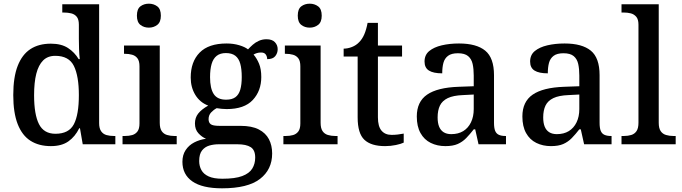

<svg xmlns="http://www.w3.org/2000/svg" viewBox="-20 -783 3701 1042"><path d="M256 10Q191 10 145.5 -19Q100 -48 76 -109.5Q52 -171 52 -267Q52 -364 76 -425.5Q100 -487 145 -516.5Q190 -546 256 -546Q313 -546 349 -522.5Q385 -499 407 -462H413Q410 -487 409 -517.5Q408 -548 408 -572V-649Q408 -678 396.5 -692Q385 -706 366.5 -710.5Q348 -715 326 -715H318V-760H518V-115Q518 -86 529 -70.5Q540 -55 558 -50Q576 -45 598 -45H606V0H429L414 -87H410Q388 -42 351.5 -16Q315 10 256 10ZM281 -57Q354 -57 381 -109Q408 -161 408 -267Q408 -370 381 -425Q354 -480 280 -480Q239 -480 214 -455Q189 -430 177 -383Q165 -336 165 -266Q165 -162 191.5 -109.5Q218 -57 281 -57Z M645 0V-45H658Q680 -45 697.5 -50Q715 -55 726 -69.5Q737 -84 737 -113V-423Q737 -452 726 -466.5Q715 -481 697 -486Q679 -491 658 -491H653V-536H847V-117Q847 -87 857.5 -71.5Q868 -56 886.5 -50.5Q905 -45 926 -45H939V0ZM788 -633Q761 -633 742 -648Q723 -663 723 -698Q723 -734 742 -748.5Q761 -763 788 -763Q814 -763 833.5 -748.5Q853 -734 853 -698Q853 -663 833.5 -648Q814 -633 788 -633Z M1185 239Q1078 239 1024 201.5Q970 164 970 95Q970 58 987.5 31.5Q1005 5 1034 -10Q1063 -25 1098 -30Q1076 -39 1057 -59.5Q1038 -80 1038 -113Q1038 -144 1055.5 -166.5Q1073 -189 1110 -210Q1065 -227 1040 -268Q1015 -309 1015 -362Q1015 -448 1063.5 -497.5Q1112 -547 1210 -547Q1247 -547 1278.5 -537.5Q1310 -528 1326 -515Q1337 -527 1351.5 -540Q1366 -553 1385 -561.5Q1404 -570 1426 -570Q1457 -570 1472 -554Q1487 -538 1487 -516Q1487 -495 1474 -478.5Q1461 -462 1430 -462Q1430 -476 1422.5 -487Q1415 -498 1397 -498Q1384 -498 1374.5 -495Q1365 -492 1356 -487Q1374 -466 1386 -437Q1398 -408 1398 -365Q1398 -290 1352 -240.5Q1306 -191 1210 -191Q1198 -191 1182 -192.5Q1166 -194 1156 -196Q1139 -187 1125.5 -172.5Q1112 -158 1112 -136Q1112 -118 1123.5 -109Q1135 -100 1171 -100H1285Q1347 -100 1384.5 -80.5Q1422 -61 1439.5 -27.5Q1457 6 1457 50Q1457 137 1391 188Q1325 239 1185 239ZM1187 187Q1256 187 1294.5 172.5Q1333 158 1349 132Q1365 106 1365 72Q1365 31 1340.5 15.5Q1316 0 1269 0H1166Q1140 0 1116 7Q1092 14 1076.5 33.5Q1061 53 1061 91Q1061 118 1073 140Q1085 162 1112.5 174.5Q1140 187 1187 187ZM1207 -242Q1239 -242 1257.5 -255.5Q1276 -269 1284 -296.5Q1292 -324 1292 -365Q1292 -408 1284 -437Q1276 -466 1257 -480.5Q1238 -495 1206 -495Q1175 -495 1156 -480Q1137 -465 1128.5 -436Q1120 -407 1120 -364Q1120 -303 1140 -272.5Q1160 -242 1207 -242Z M1518 0V-45H1531Q1553 -45 1570.5 -50Q1588 -55 1599 -69.5Q1610 -84 1610 -113V-423Q1610 -452 1599 -466.5Q1588 -481 1570 -486Q1552 -491 1531 -491H1526V-536H1720V-117Q1720 -87 1730.5 -71.5Q1741 -56 1759.5 -50.5Q1778 -45 1799 -45H1812V0ZM1661 -633Q1634 -633 1615 -648Q1596 -663 1596 -698Q1596 -734 1615 -748.5Q1634 -763 1661 -763Q1687 -763 1706.5 -748.5Q1726 -734 1726 -698Q1726 -663 1706.5 -648Q1687 -633 1661 -633Z M2070 10Q1994 10 1957.5 -24.5Q1921 -59 1921 -146V-476H1845V-519Q1867 -519 1890 -528Q1913 -537 1929 -554Q1946 -571 1957 -596.5Q1968 -622 1975 -659H2031V-536H2162V-476H2031V-146Q2031 -97 2050.5 -74Q2070 -51 2105 -51Q2123 -51 2139 -53Q2155 -55 2171 -58V-9Q2157 -2 2128.5 4Q2100 10 2070 10Z M2397 10Q2353 10 2317.5 -7.5Q2282 -25 2262 -61Q2242 -97 2242 -151Q2242 -231 2298 -269.5Q2354 -308 2469 -312L2551 -315V-373Q2551 -409 2545 -436Q2539 -463 2520.5 -478.5Q2502 -494 2465 -494Q2430 -494 2411.5 -480Q2393 -466 2386.5 -442Q2380 -418 2380 -385Q2332 -385 2308 -400Q2284 -415 2284 -449Q2284 -485 2309.5 -506Q2335 -527 2377.5 -537Q2420 -547 2471 -547Q2566 -547 2613.5 -508Q2661 -469 2661 -375V-117Q2661 -89 2667 -73.5Q2673 -58 2687 -51.5Q2701 -45 2723 -45H2726V0H2577L2559 -81H2551Q2530 -54 2510 -33.5Q2490 -13 2464 -1.5Q2438 10 2397 10ZM2429 -55Q2467 -55 2494 -71.5Q2521 -88 2536 -119Q2551 -150 2551 -191V-270L2493 -267Q2440 -265 2410 -250.5Q2380 -236 2367.5 -210Q2355 -184 2355 -146Q2355 -116 2363 -96Q2371 -76 2387.5 -65.5Q2404 -55 2429 -55Z M2970 10Q2926 10 2890.5 -7.5Q2855 -25 2835 -61Q2815 -97 2815 -151Q2815 -231 2871 -269.5Q2927 -308 3042 -312L3124 -315V-373Q3124 -409 3118 -436Q3112 -463 3093.5 -478.5Q3075 -494 3038 -494Q3003 -494 2984.5 -480Q2966 -466 2959.5 -442Q2953 -418 2953 -385Q2905 -385 2881 -400Q2857 -415 2857 -449Q2857 -485 2882.5 -506Q2908 -527 2950.5 -537Q2993 -547 3044 -547Q3139 -547 3186.5 -508Q3234 -469 3234 -375V-117Q3234 -89 3240 -73.5Q3246 -58 3260 -51.5Q3274 -45 3296 -45H3299V0H3150L3132 -81H3124Q3103 -54 3083 -33.5Q3063 -13 3037 -1.5Q3011 10 2970 10ZM3002 -55Q3040 -55 3067 -71.5Q3094 -88 3109 -119Q3124 -150 3124 -191V-270L3066 -267Q3013 -265 2983 -250.5Q2953 -236 2940.5 -210Q2928 -184 2928 -146Q2928 -116 2936 -96Q2944 -76 2960.5 -65.5Q2977 -55 3002 -55Z M3353 0V-45H3366Q3388 -45 3406 -50.5Q3424 -56 3434.5 -71.5Q3445 -87 3445 -117V-649Q3445 -678 3433 -692Q3421 -706 3403.5 -710.5Q3386 -715 3366 -715H3353V-760H3555V-117Q3555 -87 3565.5 -71.5Q3576 -56 3594.5 -50.5Q3613 -45 3634 -45H3647V0Z"/></svg>

Font: Noto Serif Khmer Medium
Style: Regular
Weight: 500
Version: Version 2.003